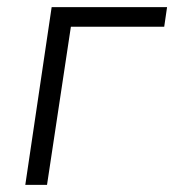

<svg xmlns="http://www.w3.org/2000/svg" viewBox="-20 -519 489 539"><path d="M51 0 125 -499H449L441 -444H179L112 0Z"/></svg>

Font: Nunitoga
Style: Light Italic
Weight: 300
Italic angle: -9°
Designer: Vernon Adams
Foundry: Vernon Adams
Version: Version 1.0